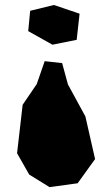

<svg xmlns="http://www.w3.org/2000/svg" viewBox="-20 -731 452 774"><path d="M97.7 -27.3 179.7 23.4 293 7.8 363.3 -89.8 324.2 -261.7 253.9 -390.6 230.5 -476.6 160.2 -484.4 127.9 -391.6 71.3 -308.6 48.8 -113.3ZM289.1 -570.3 300.8 -675.8 197.3 -710.9 101.6 -687.5 93.8 -605.5 191.4 -550.8Z"/></svg>

Font: MaokenAssortedSans-Lite
Style: Lite
Weight: 400
Version: Version 1.400